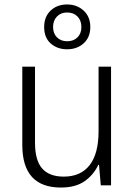

<svg xmlns="http://www.w3.org/2000/svg" viewBox="-20 -831 603 861"><path d="M253 10Q80 10 80 -181V-532H137V-191Q137 -112 169 -75.5Q201 -39 266 -39Q342 -39 382 -90.5Q422 -142 422 -243V-532H478V0H432L424 -92H421Q400 -47 359.5 -18.5Q319 10 253 10ZM281 -610Q237 -610 207.5 -636Q178 -662 178 -710Q178 -756 207 -783.5Q236 -811 281 -811Q325 -811 355 -783.5Q385 -756 385 -710Q385 -664 355.5 -637Q326 -610 281 -610ZM281 -646Q310 -646 327.5 -663.5Q345 -681 345 -710Q345 -739 327.5 -757Q310 -775 281 -775Q253 -775 235.5 -757Q218 -739 218 -710Q218 -681 235.5 -663.5Q253 -646 281 -646Z"/></svg>

Font: Noto Sans Mono SemiCondensed Light
Style: Regular
Weight: 300
Width: 4
Designer: Monotype Design Team
Foundry: Monotype Imaging Inc.
Version: Version 2.014; ttfautohint (v1.8.4.7-5d5b)